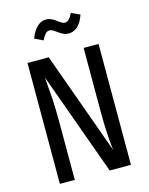

<svg xmlns="http://www.w3.org/2000/svg" viewBox="-131 -975 818 1057"><g transform="rotate(-15 278.5 -447.0)"><path d="M481 0H360L148 -587Q154 -517 157.5 -462Q161 -407 161 -324V0H76V-689H197L409 -101Q405 -116 400.5 -183Q396 -250 396 -308V-689H481ZM281 -810Q266 -821 257 -826Q248 -831 239 -831Q226 -831 216 -820.5Q206 -810 194 -786L146 -809Q161 -849 184 -871.5Q207 -894 236 -894Q262 -894 290 -873Q307 -860 315.5 -855Q324 -850 334 -850Q346 -850 356 -860Q366 -870 378 -893L427 -871Q398 -787 337 -787Q321 -787 308.5 -793Q296 -799 281 -810Z"/></g></svg>

Font: Fira Sans Compressed
Style: Regular
Weight: 400
Width: 1
Designer: bBox Type GmbH & Carrois Corporate GbR & Edenspiekermann AG
Foundry: bBox Type GmbH & Carrois Corporate GbR & Edenspiekermann AG
Version: Version 4.301